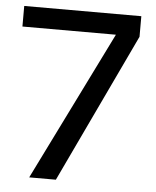

<svg xmlns="http://www.w3.org/2000/svg" viewBox="-50 -711 610 753"><g transform="rotate(5 255.0 -334.0)"><path d="M93 0 383 -587H15V-668H476V-587L198 0Z"/></g></svg>

Font: Atkinson Hyperlegible
Style: Regular
Weight: 400
Designer: Elliott Scott, Megan Eiswerth, Linus Boman, Theodore Petrosky
Foundry: Braille Institute
Version: Version 1.006; ttfautohint (v1.8.3)